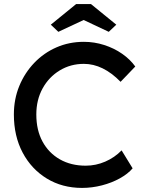

<svg xmlns="http://www.w3.org/2000/svg" viewBox="-20 -911 719 941"><path d="M382 10Q285 10 209.5 -36Q134 -82 91 -163Q48 -244 48 -350Q48 -425 74.5 -489.5Q101 -554 148 -603Q195 -652 257 -679Q319 -706 391 -706Q442 -706 490.5 -690.5Q539 -675 578.5 -647.5Q618 -620 643 -585L571 -510Q485 -598 391 -598Q326 -598 273 -566Q220 -534 189 -478Q158 -422 158 -350Q158 -273 188.5 -217Q219 -161 273.5 -130Q328 -99 400 -99Q450 -99 496 -119Q542 -139 576 -174L630 -86Q607 -59 567.5 -37Q528 -15 479.5 -2.5Q431 10 382 10ZM266 -755 229 -790 353 -891H426L550 -790L513 -755L390 -813Z"/></svg>

Font: Readex Pro
Style: Regular
Weight: 400
Designer: Bonnie Shaver-Troup, Thomas Jockin
Foundry: Lexend
Version: Version 1.204; ttfautohint (v1.8.4.7-5d5b)